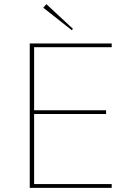

<svg xmlns="http://www.w3.org/2000/svg" viewBox="-20 -903 619 923"><path d="M325 -758 188 -866 203 -883 331 -764ZM123 0V-694H517V-676H144V-373H490V-355H144V-18H517V0Z"/></svg>

Font: Cantarell Thin
Style: Regular
Weight: 100
Designer: Dave Crossland, Nikolaus Waxweiler, Florian Fecher, Jacques Le Bailly, Eben Sorkin, Alexei Vanyashin, Alexios Zavras, Em
Version: Version 0.303